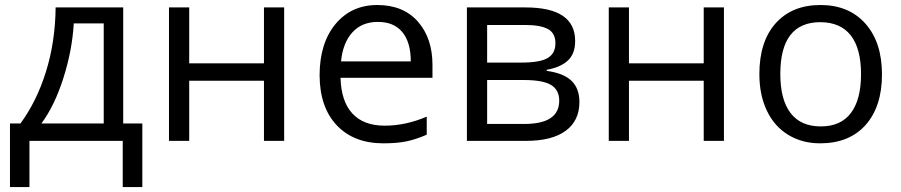

<svg xmlns="http://www.w3.org/2000/svg" viewBox="-20 -565 3613 770"><path d="M396 -69.8V-471.2H275.9Q269.5 -362.8 234.1 -251.7Q198.7 -140.6 146 -69.8ZM550.8 185.1H472.2V0H98.1V185.1H20V-69.8H62Q127.4 -158.7 164.6 -278.3Q201.7 -397.9 203.1 -535.2H474.1V-69.8H550.8Z M738.8 -535.2V-311H1038.6V-535.2H1119.6V0H1038.6V-241.2H738.8V0H657.7V-535.2Z M1495.1 -477.1Q1431.2 -477.1 1393.1 -435.1Q1355 -393.1 1347.7 -318.8H1627.4Q1627.4 -395.5 1593.3 -436.5Q1559.1 -477.5 1495.1 -477.1ZM1517.6 9.8Q1398.9 9.8 1330.6 -62.5Q1262.2 -134.8 1261.7 -263.7Q1262.2 -392.6 1325.7 -468.8Q1389.2 -544.9 1493.2 -544.9Q1597.2 -544.9 1655.8 -478.5Q1714.4 -412.1 1714.4 -304.2V-252.9H1345.7Q1348.1 -158.7 1393.1 -109.9Q1438 -61 1522.9 -61Q1606.9 -61 1691.4 -97.2V-24.9Q1647.9 -5.9 1609.9 2Q1571.8 9.8 1517.6 9.8Z M2086.4 -464.8H1933.6V-314H2070.8Q2146 -314 2176.8 -332.5Q2207.5 -351.1 2207.5 -391.6Q2207.5 -432.1 2177.5 -448.5Q2147.5 -464.8 2086.4 -464.8ZM2222.7 -161.1Q2222.7 -204.6 2189.7 -224.4Q2156.7 -244.1 2080.6 -244.1H1933.6V-67.9H2082.5Q2222.7 -67.9 2222.7 -161.1ZM2286.6 -400.9Q2286.6 -348.6 2256.6 -321.5Q2226.6 -294.4 2172.4 -285.2V-280.8Q2240.7 -271.5 2272.2 -240.7Q2303.7 -210 2303.7 -155.8Q2303.7 -81.1 2248.8 -40.5Q2193.8 0 2088.4 0H1852.5V-535.2H2087.4Q2286.6 -535.2 2286.6 -400.9Z M2502.4 -535.2V-311H2802.2V-535.2H2883.3V0H2802.2V-241.2H2502.4V0H2421.4V-535.2Z M3270 -476.1Q3109.4 -476.1 3109.4 -268.1Q3109.4 -165.5 3150.4 -111.8Q3191.4 -58.1 3271 -58.1Q3351.1 -57.6 3392.1 -111.3Q3433.1 -165 3433.1 -267.6Q3433.1 -370.1 3392.1 -422.9Q3351.1 -475.6 3270 -476.1ZM3451.2 -63.5Q3385.3 9.8 3269 9.8Q3197.3 9.8 3141.6 -23.9Q3085.9 -57.6 3055.7 -120.6Q3025.4 -183.6 3025.4 -268.1Q3025.4 -398.4 3090.8 -471.7Q3156.2 -544.9 3270.5 -544.9Q3384.3 -544.9 3450.7 -470.2Q3517.1 -395.5 3517.1 -266.6Q3517.1 -137.7 3451.2 -63.5Z"/></svg>

Font: OpenSans
Style: Regular
Weight: 400
Foundry: Ascender Corporation
Version: Version 1.10